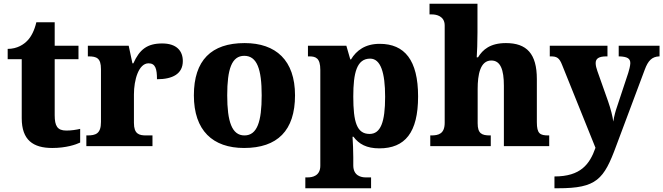

<svg xmlns="http://www.w3.org/2000/svg" viewBox="-20 -780 3541 1025"><path d="M259 10C333 10 385 -8 408 -19V-92C387 -87 360 -83 334 -83C286 -83 272 -108 272 -165V-464H399V-536H272V-661H174C164 -618 147 -585 128 -565C108 -543 72 -519 21 -519V-464H96V-149C96 -32 157 10 259 10Z M441 0H794V-57H760C722 -57 695 -65 695 -124V-276C695 -353 720 -442 773 -442C810 -442 818 -412 818 -357C902 -357 956 -386 956 -454C956 -508 923 -548 846 -548C766 -548 725 -516 692 -442H687L667 -536H449V-479H452C496 -479 519 -470 519 -411V-129C519 -66 491 -57 446 -57H441Z M1283 10C1461 10 1555 -83 1555 -271C1555 -458 1453 -550 1286 -550C1108 -550 1015 -458 1015 -271C1015 -83 1116 10 1283 10ZM1285 -57C1218 -57 1193 -131 1193 -271C1193 -411 1217 -482 1284 -482C1352 -482 1377 -411 1377 -271C1377 -131 1353 -57 1285 -57Z M1610 225H1961V167H1932C1909 167 1866 159 1866 103V60C1866 23 1864 -16 1862 -50H1867C1896 -11 1937 12 2005 12C2142 12 2212 -72 2212 -265C2212 -459 2140 -546 2007 -546C1930 -546 1883 -511 1854 -463H1850L1829 -536H1624V-479H1631C1666 -479 1690 -470 1690 -407V105C1690 160 1646 167 1623 167H1610ZM1953 -65C1885 -65 1866 -128 1866 -265C1866 -392 1885 -467 1956 -467C2012 -467 2036 -393 2036 -263C2036 -128 2012 -65 1953 -65Z M2277 0H2600V-57H2596C2552 -57 2530 -67 2530 -122V-305C2530 -380 2543 -457 2603 -457C2652 -457 2670 -408 2670 -322V0H2912V-57H2908C2863 -57 2846 -66 2846 -128V-358C2846 -493 2792 -550 2681 -550C2597 -550 2557 -515 2532 -474H2525C2527 -502 2529 -555 2529 -606V-760H2273V-703H2287C2308 -703 2354 -695 2354 -644V-125C2354 -66 2322 -57 2282 -57H2277Z M2940 162V225H2960C3165 225 3204 178 3270 -2L3422 -408C3440 -457 3461 -477 3498 -479H3501V-536H3283V-479H3288C3327 -477 3345 -469 3345 -443C3345 -430 3338 -403 3334 -391L3273 -207C3266 -187 3259 -162 3254 -131C3251 -157 3240 -200 3226 -240L3169 -401C3164 -415 3160 -430 3160 -443C3160 -467 3176 -479 3218 -479H3223V-536H2915V-479H2920C2952 -479 2966 -472 2981 -433L3159 9C3128 97 3080 162 2940 162Z"/></svg>

Font: Noto Serif Malayalam ExtraBold
Style: Regular
Weight: 800
Designer: Indian type Foundry, Jelle Bosma, Monotype Design Team
Foundry: Monotype Imaging Inc.
Version: Version 2.104